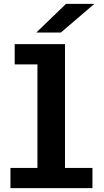

<svg xmlns="http://www.w3.org/2000/svg" viewBox="-20 -980 540 1000"><path d="M34.5 0V-105.5H175V-644.5H56.5V-750H318.5V-105.5H461.5V0ZM297 -810.5H169L324 -960H471.5Z"/></svg>

Font: Trispace SemiBold
Style: Regular
Weight: 600
Designer: Tyler Finck
Foundry: Etcetera Type Company
Version: Version 1.210; ttfautohint (v1.8.3)